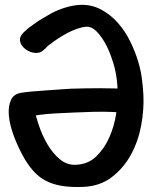

<svg xmlns="http://www.w3.org/2000/svg" viewBox="-20 -747 626 790"><path d="M82 -92Q100 -62 121 -39.5Q142 -17 170 -2.5Q198 12 235.5 18Q273 24 322 22Q392 19 440.5 -18.5Q489 -56 519 -111Q549 -166 561 -231.5Q573 -297 570 -357Q568 -392 563.5 -425.5Q559 -459 549 -492Q537 -533 516 -576Q495 -619 465 -653Q435 -687 395.5 -708Q356 -729 308 -727Q278 -725 247.5 -715.5Q217 -706 191 -692Q180 -685 159 -673.5Q138 -662 117 -646Q96 -632 78.5 -615Q61 -598 62 -582Q63 -570 70 -560Q77 -550 87 -543Q97 -536 108.5 -532.5Q120 -529 130 -529Q140 -530 145.5 -532Q151 -534 159 -541Q167 -547 172.5 -553.5Q178 -560 186 -565Q200 -576 219 -588.5Q238 -601 258 -611.5Q278 -622 298.5 -629Q319 -636 335 -637Q357 -638 376 -619Q395 -600 410.5 -573Q426 -546 436.5 -516.5Q447 -487 452 -467Q463 -420 464 -373Q466 -331 458 -279Q450 -227 429.5 -181Q409 -135 375.5 -103Q342 -71 293 -69Q256 -67 226.5 -91.5Q197 -116 175 -153.5Q153 -191 138.5 -235.5Q124 -280 115 -317Q114 -324 128.5 -332Q143 -340 160.5 -347.5Q178 -355 191.5 -361Q205 -367 201 -370Q197 -373 168.5 -372.5Q140 -372 74 -366Q38 -363 25.5 -336.5Q13 -310 16.5 -271Q20 -232 38 -184.5Q56 -137 82 -92ZM30 -267Q31 -257 42.5 -256Q54 -255 71 -258.5Q88 -262 106.5 -267Q125 -272 139 -274Q175 -279 211.5 -280.5Q248 -282 284 -284Q326 -286 367 -287Q408 -288 450 -286Q458 -285 465 -284.5Q472 -284 480 -283Q488 -282 496 -281.5Q504 -281 512 -281Q526 -282 535.5 -288.5Q545 -295 551 -304.5Q557 -314 559 -324Q561 -334 561 -341Q560 -358 552.5 -368Q545 -378 520 -380Q457 -384 395.5 -384Q334 -384 272 -382Q254 -381 226.5 -379Q199 -377 169 -375Q139 -373 111.5 -370.5Q84 -368 66 -365Q54 -363 46.5 -349.5Q39 -336 35.5 -320Q32 -304 31 -288.5Q30 -273 30 -267Z"/></svg>

Font: Balpaq
Style: Regular
Weight: 400
Designer: Abay Emes
Version: Version 1.000